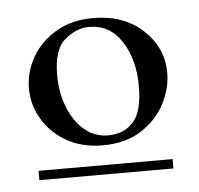

<svg xmlns="http://www.w3.org/2000/svg" viewBox="-35 -642 402 388"><g transform="rotate(-5 166.0 -447.5)"><path d="M306.6 -482.4Q306.6 -451.2 290.5 -420.2Q274.4 -389.2 242.7 -368.7Q210.9 -348.1 163.6 -348.1Q122.6 -348.1 91.6 -365.7Q60.5 -383.3 43 -412.4Q25.4 -441.4 25.4 -475.1Q25.4 -508.3 42.2 -538.1Q59.1 -567.9 90.8 -586.9Q122.6 -606 166.5 -606Q229 -606 267.8 -569.8Q306.6 -533.7 306.6 -482.4ZM302.2 -289.1H30.3V-308.1H302.2ZM247.1 -460.9Q247.1 -515.1 223.1 -552Q199.2 -588.9 157.2 -588.9Q131.8 -588.9 108.2 -569.3Q84.5 -549.8 84.5 -497.1Q84.5 -462.4 95.9 -432.9Q107.4 -403.3 128.2 -385.3Q148.9 -367.2 176.8 -367.2Q208.5 -367.2 227.8 -388.2Q247.1 -409.2 247.1 -460.9Z"/></g></svg>

Font: Scheherazade New Rohingya
Style: Regular
Weight: 400
Designer: SIL International
Foundry: SIL International
Version: Version 3.000 ; LngRng